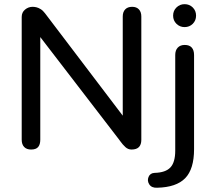

<svg xmlns="http://www.w3.org/2000/svg" viewBox="-20 -710 1025 921"><path d="M84.1 -39.8V-628.6Q84.1 -650.8 100.1 -664Q116 -677.3 136.6 -677.3Q145.3 -677.3 154.6 -675.1Q164 -673 175 -666.2Q186 -659.5 195.9 -646.3L589.6 -127.8H568.8V-630.8Q568.8 -652.7 580.6 -665Q592.3 -677.3 613.9 -677.3Q634.8 -677.3 646.3 -665Q657.9 -652.7 657.9 -630.8V-38.9Q657.9 -16.7 646.5 -4.7Q635.1 7.3 610.9 7.3Q594.5 7.3 581.6 -4.3Q568.8 -15.9 556 -33.8L552.1 -39.3L151.6 -560.3H173.2V-39.8Q173.2 -16.7 162.9 -4.7Q152.6 7.3 129.2 7.3Q107.6 7.3 95.9 -5Q84.1 -17.3 84.1 -39.8ZM721.5 119.3Q774.3 117.9 797.4 93.2Q820.6 68.6 820.6 12.6V-446Q820.6 -468.9 832.7 -481.6Q844.8 -494.4 866.1 -494.4Q888.6 -494.4 899.7 -481.9Q910.9 -469.5 910.9 -446V5.3Q910.9 101.3 868.2 144.9Q825.5 188.5 734.2 190.5Q707.7 192 696.3 174.8Q684.9 157.6 692.5 138.9Q700 120.2 721.5 119.3ZM810.4 -635Q810.4 -658.4 826.5 -674.2Q842.7 -690 865.4 -690Q888.8 -690 904.7 -674.2Q920.5 -658.4 920.5 -635Q920.5 -611.6 904.7 -595.8Q888.8 -580 865.4 -580Q842.7 -580 826.5 -595.8Q810.4 -611.6 810.4 -635Z"/></svg>

Font: SN Pro Thin
Style: Regular
Weight: 200
Designer: Tobias Whetton
Foundry: Supernotes
Version: Version 1.003;Glyphs 3.3 (3324)